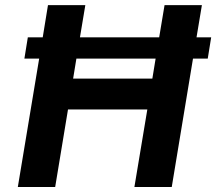

<svg xmlns="http://www.w3.org/2000/svg" viewBox="-20 -748 865 768"><path d="M824.7 -598.6 811 -513.7H752L667 0H517.6L569.3 -310.1H252L200.7 0H51.3L136.7 -513.7H77.6L91.3 -598.6H150.9L171.9 -727.5H321.3L299.8 -598.6H616.7L638.2 -727.5H787.6L766.1 -598.6ZM602.5 -513.7H285.6L272.5 -433.6H589.4Z"/></svg>

Font: Inter
Style: Bold Italic
Weight: 700
Italic angle: -9.39999°
Designer: Rasmus Andersson
Foundry: rsms
Version: Version 4.001;git-9221beed3